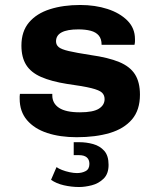

<svg xmlns="http://www.w3.org/2000/svg" viewBox="-20 -541 640 771"><path d="M288 10Q221 10 169.5 -7Q118 -24 88.5 -58.5Q59 -93 59 -145V-154Q59 -158 60 -164H190V-158Q190 -126 217 -108Q244 -90 301 -90Q354 -90 377 -104.5Q400 -119 400 -143Q400 -159 389.5 -169Q379 -179 347 -187Q315 -195 249 -204Q186 -214 145 -232Q104 -250 85 -280.5Q66 -311 66 -358Q66 -415 96.5 -451Q127 -487 180.5 -504Q234 -521 302 -521Q362 -521 411.5 -505Q461 -489 491.5 -458.5Q522 -428 522 -384V-375Q522 -369 520 -361H388Q388 -385 376.5 -398.5Q365 -412 344 -417.5Q323 -423 295 -423Q205 -423 205 -375Q205 -361 215.5 -352Q226 -343 256 -336Q286 -329 344 -320Q415 -310 458.5 -292Q502 -274 522 -242.5Q542 -211 542 -161Q542 -99 510 -61.5Q478 -24 421 -7Q364 10 288 10ZM298 210Q267 210 236.5 203Q206 196 185 181L207 130Q215 136 229 141.5Q243 147 259.5 150.5Q276 154 289 154Q309 154 324 146Q339 138 339 117Q339 100 328.5 91Q318 82 297 82H276V30H298Q327 30 354 37.5Q381 45 398.5 64.5Q416 84 416 121Q416 157 396 176.5Q376 196 348.5 203Q321 210 298 210Z"/></svg>

Font: Chivo Mono Medium
Style: Bold
Weight: 700
Monospace: yes
Version: Version 1.008